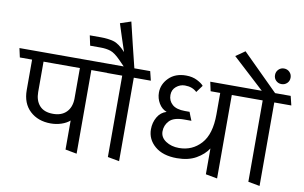

<svg xmlns="http://www.w3.org/2000/svg" viewBox="-108 -1211 2249 1420"><g transform="rotate(10 1016.0 -500.5)"><path d="M455 0V-218Q430 -196 392 -183.5Q354 -171 313 -171Q217 -171 156.5 -227.5Q96 -284 96 -384V-612H4L-11 -680H653L668 -612H541V16ZM182 -384Q182 -320 216 -282Q250 -244 318 -244Q381 -244 417 -280Q453 -316 455 -379V-612H182Z M852 -680H971Q975 -663 979.5 -645.5Q984 -628 988 -611H860V16L773 0V-611H660Q657 -628 653.5 -645.5Q650 -663 646 -680H772L731 -722Q687 -767 654.5 -777.5Q622 -788 580 -788H501L485 -863H569Q622 -863 664 -851.5Q706 -840 756 -785Q739 -836 722 -887.5Q705 -939 689 -990L770 -1017Q790 -933 810.5 -848.5Q831 -764 852 -680Z M1243 -620Q1207 -620 1178 -596Q1149 -572 1149 -532Q1149 -489 1180 -461.5Q1211 -434 1275 -434H1310Q1316 -418 1322 -402.5Q1328 -387 1335 -371H1280Q1202 -371 1170 -337Q1138 -303 1138 -257Q1138 -212 1179.5 -184.5Q1221 -157 1279 -157Q1378 -157 1443.5 -229Q1509 -301 1509 -450V-611H1437L1422 -680H1708L1723 -611H1596V16L1509 0V-194Q1479 -147 1420.5 -113.5Q1362 -80 1276 -80Q1171 -80 1111 -131Q1051 -182 1051 -258Q1051 -308 1075 -349.5Q1099 -391 1143 -404Q1106 -418 1084 -455Q1062 -492 1062 -535Q1062 -598 1110 -646Q1158 -694 1239 -694Q1287 -694 1323 -675.5Q1359 -657 1372 -640L1333 -587Q1317 -603 1294.5 -611.5Q1272 -620 1243 -620Z M1701 -680H1809L1571 -899Q1588 -910 1605.5 -922.5Q1623 -935 1640 -947L1909 -680H2026Q2030 -663 2034.5 -645.5Q2039 -628 2043 -611H1915V16L1828 0V-611H1715Q1712 -628 1708.5 -645.5Q1705 -663 1701 -680ZM1943 -754Q1919 -754 1902 -770.5Q1885 -787 1885 -812Q1885 -837 1902 -854Q1919 -871 1943 -871Q1968 -871 1985 -854Q2002 -837 2002 -812Q2002 -787 1985 -770.5Q1968 -754 1943 -754Z"/></g></svg>

Font: Palanquin
Style: Regular
Weight: 400
Designer: Pria Ravichandran
Version: Version 1.0.4